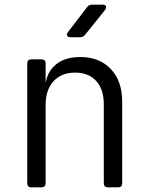

<svg xmlns="http://www.w3.org/2000/svg" viewBox="-20 -805 640 825"><path d="M115 0Q97 0 97 -18V-532Q97 -550 115 -550H158Q176 -550 176 -532V-448Q185 -501 223.5 -530.5Q262 -560 325 -560Q407 -560 456 -508.5Q505 -457 505 -369V-18Q505 0 487 0H444Q426 0 426 -18V-356Q426 -422 393 -457.5Q360 -493 303 -493Q244 -493 210 -456Q176 -419 176 -353V-18Q176 0 158 0ZM283 -645Q273 -645 269 -651Q265 -657 272 -667L354 -774Q362 -785 375 -785H421Q432 -785 435 -778.5Q438 -772 432 -763L346 -656Q338 -645 324 -645Z"/></svg>

Font: Pitagon Sans Mono Light
Style: Regular
Weight: 300
Monospace: yes
Designer: Travis Tran
Foundry: Pitagon
Version: Version 1.001; ttfautohint (v1.8.4.7-5d5b);gftools[0.9.26]